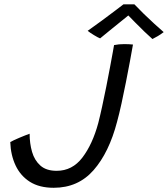

<svg xmlns="http://www.w3.org/2000/svg" viewBox="-20 -859 777 888"><path d="M228.5 9.5Q162 9.5 118.2 -18.2Q74.5 -46 52 -94Q29.5 -142 27.5 -202Q41.5 -210 70 -222Q98.5 -234 117 -240.5Q117 -196 128.2 -156.8Q139.5 -117.5 166.8 -93.2Q194 -69 242 -69Q314.5 -69 361.2 -130.5Q408 -192 434.5 -290Q442.5 -321 452.2 -365.5Q462 -410 471.5 -458Q481 -506 489 -548.8Q497 -591.5 502 -619.2Q507 -647 507.5 -650.5Q529.5 -655 554.5 -655Q577 -655 595 -653Q589.5 -621 581 -575.5Q572.5 -530 562.5 -479.2Q552.5 -428.5 542 -380.5Q531.5 -332.5 521.5 -296Q484.5 -154 413 -72.2Q341.5 9.5 228.5 9.5ZM601.5 -839Q620.5 -819 645 -795Q669.5 -771 694 -748.8Q718.5 -726.5 737 -710.5Q723.5 -700 709.8 -692Q696 -684 685 -678.5Q670.5 -691 648.5 -712.2Q626.5 -733.5 605.8 -754.5Q585 -775.5 573.5 -787.5Q562.5 -778.5 538.5 -759.2Q514.5 -740 488.2 -718.5Q462 -697 443 -681.5Q433.5 -685 414.2 -696.8Q395 -708.5 385.5 -716.5Q415 -737 449.8 -762.8Q484.5 -788.5 513 -810Q541.5 -831.5 551 -839Q559 -839 575.2 -839Q591.5 -839 601.5 -839Z"/></svg>

Font: Grandstander Light
Style: Italic
Weight: 300
Italic angle: -15°
Designer: Tyler Finck
Foundry: Etcetera Type Co
Version: Version 1.200; ttfautohint (v1.8.3)